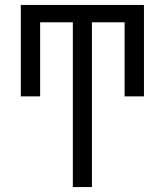

<svg xmlns="http://www.w3.org/2000/svg" viewBox="-20 -755 665 775"><path d="M274 0V-665H142V-366H64V-735H561V-366H483V-665H351V0Z"/></svg>

Font: Zed Sans
Style: Regular
Weight: 400
Designer: Belleve Invis
Foundry: Belleve Invis
Version: Version 1.0.0; ttfautohint (v1.8.4)